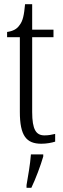

<svg xmlns="http://www.w3.org/2000/svg" viewBox="-20 -678 303 919"><path d="M178 10C204 10 228 5 244 0V-37C226 -33 213 -30 193 -30C153 -30 134 -57 134 -142V-500H236V-536H134V-658H100C95 -606 90 -578 73 -557C61 -539 42 -529 14 -525V-500H75V-143C75 -28 106 10 178 10ZM107 208V221H130C150 180 175 113 187 71V61H128C124 112 115 161 107 208Z"/></svg>

Font: Noto Serif Myanmar ExtraCondensed Light
Style: Regular
Weight: 300
Width: 2
Designer: Ben Mitchell and the Monotype Design Team
Foundry: Monotype Imaging Inc.
Version: Version 2.106